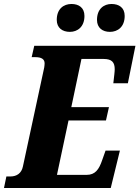

<svg xmlns="http://www.w3.org/2000/svg" viewBox="-58 -944 700 964"><path d="M494 -784C533 -784 568 -809 568 -864C568 -906 539 -924 502 -924C464 -924 429 -900 429 -844C429 -804 457 -784 494 -784ZM293 -784C331 -784 366 -809 366 -864C366 -906 337 -924 301 -924C262 -924 227 -900 227 -844C227 -804 255 -784 293 -784ZM-38 0H498L544 -188H472L455 -140C439 -93 420 -66 377 -66H228L286 -339H474L489 -406H300L351 -648H462C504 -648 518 -631 518 -596C518 -589 517 -580 516 -570L511 -526H584L622 -714H114L101 -657H120C150 -657 166 -647 166 -626C166 -620 165 -612 164 -605L57 -108C50 -74 26 -58 -6 -58H-26Z"/></svg>

Font: Noto Serif Condensed Black
Style: Italic
Weight: 900
Width: 3
Italic angle: -12°
Designer: Monotype Design Team
Foundry: Monotype Imaging Inc.
Version: Version 2.013